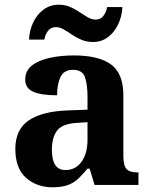

<svg xmlns="http://www.w3.org/2000/svg" viewBox="-20 -784 639 814"><path d="M202 10Q136 10 90.5 -30Q45 -70 45 -153Q45 -234 101 -273Q157 -312 269 -316L351 -319V-374Q351 -424 340.5 -456Q330 -488 289 -488Q251 -488 236.5 -457.5Q222 -427 222 -380Q155 -380 121 -395Q87 -410 87 -447Q87 -484 115 -506Q143 -528 190 -538.5Q237 -549 293 -549Q398 -549 450.5 -511Q503 -473 503 -379V-124Q503 -83 516 -68Q529 -53 563 -53H567V0H381L360 -69H351Q329 -42 309.5 -24.5Q290 -7 265 1.5Q240 10 202 10ZM257 -63Q300 -63 325.5 -98Q351 -133 351 -191V-266L306 -263Q246 -260 223 -231.5Q200 -203 200 -149Q200 -63 257 -63ZM374 -606Q347 -606 325 -615.5Q303 -625 284.5 -637.5Q266 -650 249.5 -659.5Q233 -669 217 -669Q195 -669 183 -652.5Q171 -636 168 -616H103Q105 -657 121.5 -690.5Q138 -724 165.5 -744Q193 -764 229 -764Q256 -764 277.5 -754.5Q299 -745 317.5 -732.5Q336 -720 352.5 -710.5Q369 -701 385 -701Q407 -701 419 -717.5Q431 -734 434 -754H499Q497 -714 480.5 -680Q464 -646 437 -626Q410 -606 374 -606Z"/></svg>

Font: NotoSerif-Bold
Style: Regular
Weight: 700
Designer: Monotype Design Team
Foundry: Monotype Imaging Inc.
Version: Version 2.007; ttfautohint (v1.8) -l 8 -r 50 -G 200 -x 14 -D